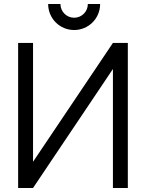

<svg xmlns="http://www.w3.org/2000/svg" viewBox="-20 -933 724 953"><path d="M70 0H144L540.5 -590.5V0H614.5V-720H540.5L144 -130V-720H70ZM219 -913C219 -841.5 276.5 -784 348 -784C419.5 -784 477 -841.5 477 -913H416C416 -875.5 386 -845 348 -845C310.5 -845 280 -875.5 280 -913Z"/></svg>

Font: Eudonet
Style: Regular
Weight: 400
Designer: Mikhail Sharanda
Foundry: Mikhail Sharanda
Version: Version 4.503;Glyphs 3.1.2 (3151)